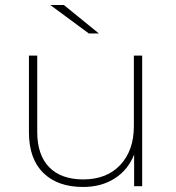

<svg xmlns="http://www.w3.org/2000/svg" viewBox="-20 -740 698 763"><path d="M545 -519V0H513V-126Q489 -65 436 -31Q383 3 310 3Q209 3 152 -53Q95 -109 95 -214V-519H128V-216Q128 -124 175.5 -75.5Q223 -27 311 -27Q404 -27 458 -84.5Q512 -142 512 -239V-519ZM180 -720H234L373 -607H333Z"/></svg>

Font: Montserrat Alternates ExLight
Style: Regular
Weight: 275
Designer: Julieta Ulanovsky
Foundry: Julieta Ulanovsky
Version: Version 7.200